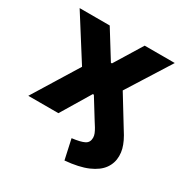

<svg xmlns="http://www.w3.org/2000/svg" viewBox="-161 -637 921 956"><g transform="rotate(30 299.5 -158.5)"><path d="M339 189 314 75Q363 69 384.5 58Q406 47 406 20Q406 8 401 -4Q396 -16 388 -29.5Q380 -43 370 -58L302 -168H296L195 0H22L208 -302L215 -206L25 -506H198L296 -348H302L399 -506H572L383 -206L389 -302L517 -93Q534 -67 544 -46Q554 -25 559 -6Q564 13 564 34Q564 74 541 106.5Q518 139 468.5 160.5Q419 182 339 189Z"/></g></svg>

Font: Nunito Sans 6pt ExtraBold
Style: Regular
Weight: 800
Version: Version 3.101;gftools[0.9.27]